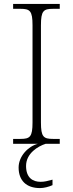

<svg xmlns="http://www.w3.org/2000/svg" viewBox="-20 -734 374 980"><path d="M47 0H173C123 13 75 64 75 121C75 187 114 226 184 226C204 226 228 220 248 211V183C221 190 208 194 187 194C149 194 113 175 113 113C113 48 175 12 213 0H285V-25H251C202 -25 189 -35 189 -109V-605C189 -679 202 -689 251 -689H285V-714H47V-689H84C133 -689 146 -679 146 -605V-109C146 -35 133 -25 84 -25H47Z"/></svg>

Font: Noto Serif Devanagari ExtraLight
Style: Regular
Weight: 200
Designer: Universal Thirst, Indian Type Foundry and the Monotype Design Team
Foundry: Monotype Imaging Inc.
Version: Version 2.004